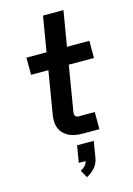

<svg xmlns="http://www.w3.org/2000/svg" viewBox="-144 -807 788 1135"><g transform="rotate(-15 250.0 -240.0)"><path d="M288 0Q266 0 244.5 -3Q223 -6 204.5 -14.5Q186 -23 171 -37Q156 -51 148 -70Q140 -89 139 -111Q138 -133 142 -155L185 -415H79V-520H202L238 -735H363L327 -520H464V-415H310L264 -138Q263 -131 263.5 -125Q264 -119 267 -114Q270 -109 276 -107Q282 -105 288 -105H386V0ZM242 255 216 209Q231 202 243.5 189Q256 176 258 161H217L234 58H336L319 161Q317 175 310 189.5Q303 204 292.5 216Q282 228 269 238Q256 248 242 255Z"/></g></svg>

Font: Iosevka SS04 Extrabold
Style: Italic
Weight: 800
Italic angle: -9°
Monospace: yes
Designer: Belleve Invis
Foundry: Belleve Invis
Version: Version 19.0.0; ttfautohint (v1.8.4)